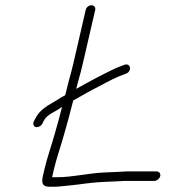

<svg xmlns="http://www.w3.org/2000/svg" viewBox="-20 -709 667 728"><path d="M166.2 -1H188.2C196.2 -1 205.4 -1.7 215.7 -3C265.9 -6.8 317.2 -16.6 368.4 -19L413.8 -21C429.3 -21.7 442.2 -22.3 452.3 -23H565.3C574.8 -23 585.4 -31.9 587.6 -41.5C589.8 -51.2 583.1 -59 573.6 -59H459.6C448.8 -58.3 435.6 -57.7 420.2 -57L374.7 -55C314.3 -52.4 255.6 -37 196.5 -37H177.5L184.2 -66C194.4 -109.8 210.2 -153.2 222.8 -198.5L240 -260C246.4 -284.7 252.3 -307.3 257.7 -328C289.4 -345.9 322.7 -365.3 356.2 -382C393.1 -401.7 421.3 -417.2 458.3 -430C482.1 -439.3 475.2 -472.5 450.9 -463C412.4 -449.7 384.3 -433.4 345.6 -414C319.3 -400.5 294.4 -385.4 268.9 -372C272.2 -383.3 274.9 -393.7 277 -403C283.5 -425 289.1 -446.7 294 -468L340.9 -671C343.3 -681.4 336.7 -689 326.6 -689C316.4 -689 307.3 -681.3 304.9 -671L258 -468C253.1 -446.7 247.6 -425.7 241.5 -405C237.2 -386.3 232.5 -367.3 227.3 -348C216.8 -342.7 207.1 -337 198.4 -331C164 -309.7 133 -296.6 114 -260L108.5 -249C106.1 -244.3 105.5 -239.8 106.9 -235.5C111.4 -220.7 133.4 -226.4 140.4 -240L145.9 -251C159.8 -277.9 191.3 -284.6 215.2 -304C211.6 -291.3 208 -277 204.3 -261L187.4 -201C174.6 -155 158.5 -110.4 148.2 -66L142.9 -43C136.7 -16.2 139.9 -1 166.2 -1Z"/></svg>

Font: HoneyBee
Style: LitIt
Weight: 300
Foundry: Cannot Into Space Fonts
Version: Version 0.89